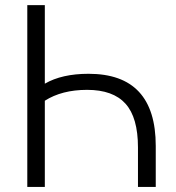

<svg xmlns="http://www.w3.org/2000/svg" viewBox="-20 -739 694 759"><path d="M87.9 0V-718.8H157.2V-408.2Q224.6 -447.3 330.1 -447.3Q595.7 -447.3 595.7 -162.1V0H525.4V-156.2Q525.4 -274.4 476.1 -329.1Q426.8 -383.8 324.2 -383.8Q224.6 -383.8 157.2 -340.8V0Z"/></svg>

Font: Min Sans Light
Style: Regular
Weight: 300
Designer: Jinseong-Kim, NotoSansCJK, Nunito
Foundry: Jinseong-Kim
Version: Version 1.400;Glyphs 3.1.2 (3151)